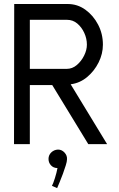

<svg xmlns="http://www.w3.org/2000/svg" viewBox="-20 -720 595 959"><path d="M515 0H421L241 -295H129V0H50L51 -700H318Q367 -700 406.5 -671.5Q446 -643 470 -597Q494 -551 494 -497Q494 -451 472.5 -408Q451 -365 415 -335Q379 -305 333 -299ZM414 -497Q414 -527 401 -555.5Q388 -584 366 -602.5Q344 -621 315 -621H129V-376H313Q341 -376 363.5 -395Q386 -414 400 -442Q414 -470 414 -497ZM222.3 73.7Q222.3 54.7 236.1 41.3Q249.9 28 269.7 27.1Q288.7 27.1 302.5 42.2Q316.3 57.3 314.6 76.3Q314.6 86.6 308.5 106Q302.5 125.5 294.3 147.9Q286.1 170.3 277.9 189.7Q269.7 209.1 265.4 219.5L239.5 208.3Q245.6 197.1 254.2 169.9Q262.8 142.7 267.1 119.4Q247.3 119.4 234.8 106Q222.3 92.7 222.3 73.7Z"/></svg>

Font: Kulim Park
Style: Regular
Weight: 400
Designer: Noponies / Dale Sattler
Foundry: Noponies
Version: Version 1.000; ttfautohint (v1.8.3)